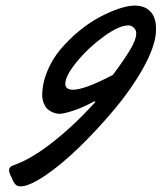

<svg xmlns="http://www.w3.org/2000/svg" viewBox="-20 -641 574 682"><path d="M53.2 21Q40.5 21 33.7 12.9Q26.9 4.9 20.5 -11.7Q12.2 -26.9 12.2 -36.6Q12.2 -48.8 28.3 -54.2Q88.9 -74.7 165.8 -134.8Q242.7 -194.8 318.8 -278.8L316.4 -281.7Q270.5 -257.3 238 -247.1Q205.6 -236.8 191.9 -236.8Q186 -236.8 179.7 -238Q173.3 -239.3 164.3 -243.4Q155.3 -247.6 148.4 -253.9Q141.6 -260.3 136.2 -272.5Q130.9 -284.7 129.9 -300.8Q129.9 -344.2 147.7 -387.5Q165.5 -430.7 194.1 -464.8Q222.7 -499 258.8 -529.1Q294.9 -559.1 331.5 -578.9Q368.2 -598.6 401.4 -609.9Q434.6 -621.1 458.5 -621.1Q494.6 -621.1 514.4 -599.9Q534.2 -578.6 534.2 -539.6Q534.2 -528.8 533.7 -523.4Q529.3 -472.2 488.3 -398.7Q447.3 -325.2 387.5 -253.9Q327.6 -182.6 263.2 -119.6Q198.7 -56.6 141.1 -17.8Q83.5 21 53.2 21ZM436.5 -550.8Q402.8 -550.8 348.4 -511.2Q293.9 -471.7 252.9 -421.6Q211.9 -371.6 211.9 -343.3Q211.9 -322.3 239.3 -322.3Q280.8 -322.3 380.9 -375Q420.4 -427.7 442.1 -463.9Q463.9 -500 463.9 -522.9Q463.9 -534.2 455.3 -542.5Q446.8 -550.8 436.5 -550.8Z"/></svg>

Font: Yellowtail
Style: Regular
Weight: 400
Designer: Astigmatic (AOETI)
Foundry: Astigmatic (AOETI)
Version: Version 1.000